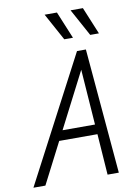

<svg xmlns="http://www.w3.org/2000/svg" viewBox="-140 -979 746 1043"><g transform="rotate(-10 232.5 -457.5)"><path d="M-42 0 320 -690H369L429 0H367L351 -226H140L24 0ZM168 -280H347L325 -586ZM181 -915H249L311 -765H263ZM324 -914H392L454 -764H406Z"/></g></svg>

Font: Radio Canada Condensed Light
Style: Italic
Weight: 300
Width: 3
Italic angle: -12°
Designer: Charles Daoud, Etienne Aubert Bonn, Alexandre Saumier Demers, Jacques Le Bailly
Foundry: Radio-Canada
Version: Version 2.104; ttfautohint (v1.8.4.7-5d5b);gftools[0.9.28.de